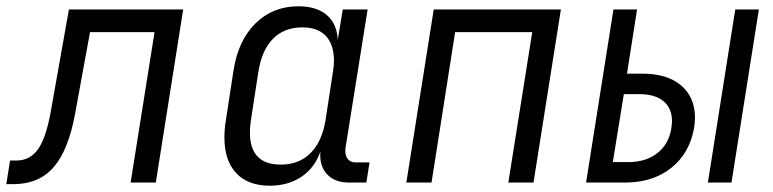

<svg xmlns="http://www.w3.org/2000/svg" viewBox="-37 -580 2457 610"><path d="M-17 5 -5 -70H15Q58 -70 83.5 -105.5Q109 -141 124 -224L182 -550H545L458 0H378L454 -478H249L202 -221Q181 -104 134 -49.5Q87 5 6 5Z M1137 -64 1127 0H1072Q1026 0 1001.5 -27Q977 -54 981 -99Q964 -48 921.5 -19Q879 10 820 10Q751 10 713.5 -30Q676 -70 676 -143Q676 -170 680 -194L705 -357Q720 -452 775 -506Q830 -560 911 -560Q969 -560 1001.5 -532Q1034 -504 1036 -453L1052 -550H1131L1061 -112Q1060 -108 1060 -101Q1060 -84 1068.5 -74Q1077 -64 1093 -64ZM1021 -353Q1024 -371 1024 -387Q1024 -438 998.5 -465.5Q973 -493 924 -493Q866 -493 830.5 -457Q795 -421 784 -353L760 -197Q757 -176 757 -159Q757 -57 855 -57Q913 -57 949.5 -93.5Q986 -130 997 -197Z M1334 0H1254L1341 -550H1745L1658 0H1578L1654 -478H1409Z M1825 0 1912 -550H1987L1955 -346H2004Q2083 -346 2127 -308.5Q2171 -271 2171 -206Q2171 -191 2168 -173Q2154 -93 2095.5 -46.5Q2037 0 1949 0ZM2287 0H2212L2299 -550H2374ZM1959 -65Q2015 -65 2051.5 -93.5Q2088 -122 2096 -173Q2098 -189 2098 -195Q2098 -236 2071 -258.5Q2044 -281 1994 -281H1945L1910 -65Z"/></svg>

Font: JetBrains Mono Semi Light
Style: Italic
Weight: 350
Italic angle: -9°
Monospace: yes
Designer: Philipp Nurullin, Konstantin Bulenkov
Foundry: JetBrains
Version: 2.002